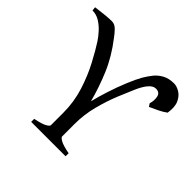

<svg xmlns="http://www.w3.org/2000/svg" viewBox="-160 -787 943 943"><g transform="rotate(45 312.0 -315.0)"><path d="M533 -461 523 -476Q531 -504 525.5 -526.5Q520 -549 494 -549Q475 -549 457 -528Q439 -507 422 -467Q409 -438 388 -386.5Q367 -335 350.5 -272Q334 -209 334 -143V-57Q334 -50 351.5 -40Q369 -30 415 -21V0H176V-21Q221 -30 238.5 -40Q256 -50 256 -57V-143Q256 -218 234 -287.5Q212 -357 181.5 -414.5Q151 -472 127 -509Q114 -529 95 -550Q76 -571 52.5 -585.5Q29 -600 2 -600L0 -620Q29 -624 58 -627Q87 -630 107 -630Q127 -630 143.5 -613Q160 -596 172 -579Q228 -507 260 -431.5Q292 -356 312 -279Q322 -320 338 -369.5Q354 -419 373 -465Q392 -511 408 -539Q421 -561 437.5 -582Q454 -603 479 -616.5Q504 -630 539 -630Q557 -630 578.5 -617.5Q600 -605 612.5 -578Q625 -551 618 -506Q599 -492 578 -482Q557 -472 533 -461Z"/></g></svg>

Font: ChillKai
Style: Regular
Weight: 400
Designer: ChillType
Foundry: 寒蝉字型
Version: Version 2.000